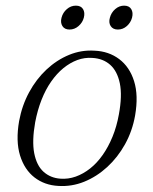

<svg xmlns="http://www.w3.org/2000/svg" viewBox="-20 -634 530 663"><path d="M306.5 -459Q355.5 -457 391.5 -430Q427.5 -403 443 -353.8Q458.5 -304.5 446.5 -235Q437 -181.5 411.8 -136Q386.5 -90.5 350.2 -57.2Q314 -24 270.8 -6.5Q227.5 11 181 8Q134 5.5 99.2 -21.2Q64.5 -48 49.2 -97.2Q34 -146.5 46 -216Q56 -270 80.5 -315.2Q105 -360.5 140.5 -393.8Q176 -427 218.5 -444.5Q261 -462 306.5 -459ZM188.5 -17Q215.5 -15 241.5 -24.2Q267.5 -33.5 291.2 -52.2Q315 -71 334.5 -98.8Q354 -126.5 368.5 -161.8Q383 -197 390.5 -239Q402.5 -304 393.8 -346.2Q385 -388.5 360.5 -410.2Q336 -432 299 -434Q272.5 -436 247.2 -426.8Q222 -417.5 199 -398.8Q176 -380 156.8 -352.5Q137.5 -325 123.5 -289.5Q109.5 -254 101.5 -212Q90 -147 98.2 -104.8Q106.5 -62.5 130.2 -41Q154 -19.5 188.5 -17ZM220 -532Q203 -532 195.5 -544Q188 -556 192.5 -573Q197 -590.5 210.8 -602.5Q224.5 -614.5 242 -614.5Q259.5 -614.5 266.8 -602.5Q274 -590.5 269.5 -573Q265 -556 251.2 -544Q237.5 -532 220 -532ZM387 -532Q370 -532 362.2 -544Q354.5 -556 359.5 -573Q364 -590.5 377.8 -602.5Q391.5 -614.5 408.5 -614.5Q426 -614.5 433.2 -602.5Q440.5 -590.5 436 -573Q431.5 -556 418 -544Q404.5 -532 387 -532Z"/></svg>

Font: Fraunces ExtraLight
Style: Italic
Weight: 250
Italic angle: -16°
Version: Version 1.000;[b76b70a41]